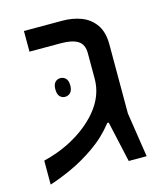

<svg xmlns="http://www.w3.org/2000/svg" viewBox="-93 -648 614 727"><g transform="rotate(-15 213.5 -284.0)"><path d="M16.1 9.8V-84Q69.8 -97.2 113 -118.7Q156.2 -140.1 189 -167Q280.8 -241.7 280.8 -334V-434.6Q280.8 -469.2 258.1 -483.2Q235.4 -497.1 192.9 -497.1H68.8V-578.1H219.2Q259.8 -578.1 293.5 -565.2Q327.1 -552.2 347.7 -522.9Q368.2 -493.7 368.2 -445.3V-174.8L395 0H324.7L289.1 -160.2H283.7Q246.6 -112.8 197.8 -78.9Q148.9 -44.9 100.8 -23.2Q52.7 -1.5 16.1 9.8ZM126.5 -334Q126.5 -352.5 134.8 -361.3Q143.1 -370.1 155.3 -370.1Q168 -370.1 176.5 -361.3Q185.1 -352.5 185.1 -334Q185.1 -314.9 176.5 -305.9Q168 -296.9 155.3 -296.9Q143.1 -296.9 134.8 -305.7Q126.5 -314.5 126.5 -334Z"/></g></svg>

Font: Lunasima
Style: Regular
Weight: 400
Designer: The DocRepair Project, Monotype Design Team
Foundry: Google
Version: Version 2.009